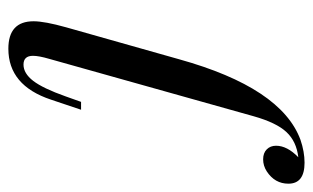

<svg xmlns="http://www.w3.org/2000/svg" viewBox="-314 -402 756 464"><g transform="rotate(-90 64.0 -170.0)"><path d="M161.1 -468.3Q161.1 -491.2 139.9 -491.2Q118.7 -491.2 100.6 -467.8Q82.5 -444.3 63 -389.2L49.8 -352.1H30.8L55.2 -424.8Q89.4 -527.8 178.2 -527.8Q244.6 -527.8 244.6 -466.8Q244.6 -440.4 230 -388.2L152.8 -115.2Q84 131.8 -42 178.2Q-70.8 188 -97.2 188Q-147.9 188 -147.9 148.9Q-147.9 116.2 -118.2 96.7Q-104.5 87.9 -89.1 87.9Q-73.7 87.9 -64.9 96.7Q-56.2 105.5 -56.2 119.1Q-56.2 146 -84 172.9Q-45.9 168.5 -23.2 144.3Q-0.5 120.1 15.1 64.9L153.8 -429.2Q161.1 -454.1 161.1 -468.3Z"/></g></svg>

Font: PlayfairDisplaySC-Italic
Style: Italic
Weight: 400
Italic angle: -14°
Designer: Claus Eggers Sørensen
Foundry: Claus Eggers Sørensen
Version: Version 1.004;PS 001.004;hotconv 1.0.70;makeotf.lib2.5.58329